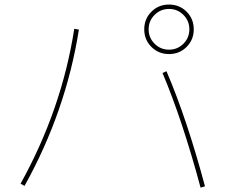

<svg xmlns="http://www.w3.org/2000/svg" viewBox="-20 -820 1040 852"><path d="M651.9 -611.8Q620.1 -643.6 620.1 -689.9Q620.1 -736.3 651.9 -768.1Q683.6 -799.8 730 -799.8Q776.4 -799.8 808.1 -768.1Q839.8 -736.3 839.8 -689.9Q839.8 -643.6 808.1 -611.8Q776.4 -580.1 730 -580.1Q683.6 -580.1 651.9 -611.8ZM701.2 -496.1 718.8 -503.9Q809.6 -292 889.6 6.8L870.1 12.7Q789.1 -288.1 701.2 -496.1ZM71.3 -4.9Q253.9 -334 309.6 -692.4L330.1 -688.5Q272.5 -325.2 88.9 4.9ZM793.9 -626Q820.3 -652.3 820.3 -689.9Q820.3 -727.5 793.9 -753.9Q767.6 -780.3 730 -780.3Q692.4 -780.3 666 -753.9Q639.6 -727.5 639.6 -689.9Q639.6 -652.3 666 -626Q692.4 -599.6 730 -599.6Q767.6 -599.6 793.9 -626Z"/></svg>

Font: Mgen+ 1m thin
Style: Regular
Weight: 100
Designer: [Source Han Sans]
Ryoko NISHIZUKA  (kana & ideographs); Paul D. Hunt (Latin, Greek & Cyrillic); Wenlong ZHANG  (bopomofo
Version: Version 1.059.20150602